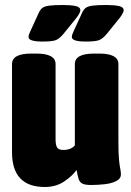

<svg xmlns="http://www.w3.org/2000/svg" viewBox="-20 -738 523 767"><path d="M159 9Q28 9 28 -130V-482Q28 -524 105 -524H125Q202 -524 202 -482V-181Q202 -159 208 -149Q214 -139 233 -139Q263 -139 279 -157V-482Q279 -524 356 -524H376Q453 -524 453 -482V-172Q453 -123 455.5 -99Q458 -75 460.5 -63.5Q463 -52 463 -41Q463 -24 444 -14.5Q425 -5 397.5 -2Q370 1 344 1Q321 1 310 -4Q299 -9 294.5 -22Q290 -35 286 -59Q268 -34 235.5 -12.5Q203 9 159 9ZM150 -572Q94 -572 94 -590Q94 -599 102 -615L135 -687Q141 -700 149.5 -706.5Q158 -713 177 -715.5Q196 -718 232 -718Q262 -718 281.5 -714Q301 -710 301 -697Q301 -690 294 -679Q287 -668 276 -655L233 -602Q217 -583 202.5 -577.5Q188 -572 150 -572ZM323 -572Q267 -572 267 -590Q267 -599 275 -615L308 -687Q314 -700 322.5 -706.5Q331 -713 350 -715.5Q369 -718 405 -718Q435 -718 454.5 -714Q474 -710 474 -697Q474 -690 467 -679Q460 -668 449 -655L406 -602Q390 -583 375.5 -577.5Q361 -572 323 -572Z"/></svg>

Font: Asap Condensed Black
Style: Regular
Weight: 900
Width: 3
Designer: Pablo Cosgaya
Foundry: Omnibus-Type
Version: Version 3.001; ttfautohint (v1.8.4.7-5d5b)